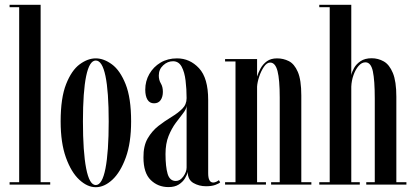

<svg xmlns="http://www.w3.org/2000/svg" viewBox="-20 -770 1730 801"><path d="M20 0V-10H60V-740H20V-750H149.5V-10H189.5V0Z M379.5 11Q344.5 11 310.8 -20.2Q277 -51.5 255 -112.8Q233 -174 233 -263.5Q233 -361.5 255.8 -419Q278.5 -476.5 312.2 -501.5Q346 -526.5 379.5 -526.5Q413 -526.5 447 -501.5Q481 -476.5 504 -419Q527 -361.5 527 -263.5Q527 -174 504.8 -112.8Q482.5 -51.5 448.8 -20.2Q415 11 379.5 11ZM379.5 2Q406.5 2 420 -67.2Q433.5 -136.5 433.5 -263.5Q433.5 -388 420 -452.8Q406.5 -517.5 379.5 -517.5Q353 -517.5 339.5 -452.8Q326 -388 326 -263.5Q326 -136.5 339.5 -67.2Q353 2 379.5 2Z M683 10.5Q639 10.5 608.8 -19Q578.5 -48.5 578.5 -113Q578 -161.5 596.2 -192.8Q614.5 -224 641.2 -244.8Q668 -265.5 695 -281.8Q722 -298 740.2 -316Q758.5 -334 758.5 -360.5Q758.5 -398.5 754.2 -433.8Q750 -469 737.8 -491.8Q725.5 -514.5 702 -514.5Q679 -514.5 660.8 -497.5Q642.5 -480.5 642.5 -455Q642.5 -436 651 -422Q659.5 -408 659.5 -387Q659.5 -366 650.2 -352.5Q641 -339 622.5 -339Q604.5 -339 595.2 -354.2Q586 -369.5 586 -396Q586 -431.5 603 -461.2Q620 -491 649.8 -508.8Q679.5 -526.5 718.5 -526.5Q772 -526.5 810.2 -485.5Q848.5 -444.5 848.5 -353V-47.5Q848.5 -8.5 869.5 -8.5Q875.5 -8.5 882.5 -11.8Q889.5 -15 893 -18.5L898.5 -9.5Q893.5 -4 878 1.5Q862.5 7 839.5 7Q810.5 7 787 -6.5Q763.5 -20 763 -53Q760.5 -40.5 751.5 -25.8Q742.5 -11 725.8 -0.2Q709 10.5 683 10.5ZM713.5 -15Q731.5 -15 745 -34Q758.5 -53 758.5 -71V-328.5Q757 -314 743.5 -297Q730 -280 713 -257Q696 -234 683.2 -202.5Q670.5 -171 670.5 -127.5Q670.5 -75 679.2 -45Q688 -15 713.5 -15Z M919 0V-10H962.5V-513.5H919V-523.5H1052.5V-450.5Q1057.5 -467 1067.2 -484.8Q1077 -502.5 1093.5 -514.5Q1110 -526.5 1136 -526.5Q1162 -526.5 1185 -515Q1208 -503.5 1222.5 -470Q1237 -436.5 1237 -371.5V-10H1279V0H1111V-10H1147V-363Q1147 -438 1137.8 -473.5Q1128.5 -509 1107 -509Q1093 -509 1081 -491.2Q1069 -473.5 1061.2 -450Q1053.5 -426.5 1052.5 -408.5V-10H1089.5V0Z M1312 0V-10H1355.5V-740H1312V-750H1445.5V-456.5Q1448 -470 1457.2 -486.5Q1466.5 -503 1484.5 -515Q1502.5 -527 1530.5 -527Q1557.5 -527 1581 -513.8Q1604.5 -500.5 1619 -465.5Q1633.5 -430.5 1633.5 -366.5V-10H1675.5V0H1508V-10H1543.5V-358Q1543.5 -435 1535.5 -472.5Q1527.5 -510 1504.5 -510Q1489 -510 1476 -495Q1463 -480 1454.8 -456.8Q1446.5 -433.5 1445.5 -408.5V-10H1481V0Z"/></svg>

Font: Imbue 100pt Medium
Style: Regular
Weight: 500
Designer: Tyler Finck
Foundry: Etcetera Type Company
Version: Version 1.102; ttfautohint (v1.8.3)